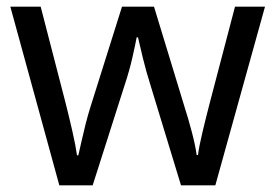

<svg xmlns="http://www.w3.org/2000/svg" viewBox="-20 -557 826 576"><path d="M431 -303Q418 -344 408.5 -383.5Q399 -423 394 -445H390Q386 -423 377 -383.5Q368 -344 354 -302L258 -1H158L11 -537H102L176 -251Q187 -208 197 -164Q207 -120 211 -91H215Q219 -108 224.5 -133Q230 -158 237 -185.5Q244 -213 251 -235L346 -537H442L534 -235Q545 -201 555.5 -161Q566 -121 570 -92H574Q577 -117 587.5 -161Q598 -205 610 -251L685 -537H775L626 -1H523Z"/></svg>

Font: Noto Sans Ogham
Style: Regular
Weight: 400
Designer: Monotype Design Team
Foundry: Monotype Imaging Inc.
Version: Version 2.001; ttfautohint (v1.8.4.7-5d5b)